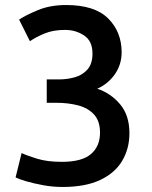

<svg xmlns="http://www.w3.org/2000/svg" viewBox="-20 -729 604 764"><path d="M229 15Q190 15 152 8Q114 1 85 -7.5Q56 -16 42 -23L66 -120Q87 -110 127.5 -97.5Q168 -85 226 -85Q306 -85 342 -116Q378 -147 378 -201Q378 -247 354.5 -273Q331 -299 291.5 -309.5Q252 -320 204 -320H166V-413H215Q247 -413 277.5 -421.5Q308 -430 328 -452.5Q348 -475 348 -516Q348 -566 314.5 -588Q281 -610 239 -610Q192 -610 158 -596Q124 -582 99 -565L56 -651Q83 -669 131.5 -689Q180 -709 243 -709Q357 -709 410.5 -655.5Q464 -602 464 -521Q464 -472 437 -433.5Q410 -395 367 -376Q421 -358 458 -314Q495 -270 495 -199Q495 -138 466.5 -89.5Q438 -41 379 -13Q320 15 229 15Z"/></svg>

Font: Ubuntu Sans SemiBold
Style: Regular
Weight: 600
Designer: Dalton Maag Ltd
Foundry: Dalton Maag Ltd
Version: Version 1.006; ttfautohint (v1.8.4.7-5d5b)